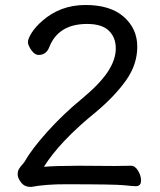

<svg xmlns="http://www.w3.org/2000/svg" viewBox="-20 -739 640 769"><path d="M104 9.8Q78.1 9.8 64.5 -8.1Q50.8 -25.9 50.8 -40Q50.8 -54.2 56.4 -63Q62 -71.8 68.1 -78.4Q74.2 -85 78.1 -90.8Q106.9 -141.6 169.4 -211.2Q231.9 -280.8 305.4 -341.3Q378.9 -401.9 411.4 -450.9Q443.8 -500 443.8 -544.9Q443.8 -588.9 416 -616Q388.2 -643.1 329.1 -643.1Q212.9 -643.1 176.8 -548.8Q164.6 -519 134.8 -519Q118.7 -519 105.2 -538.6Q91.8 -558.1 91.8 -570.8Q91.8 -583 106.4 -606.9Q121.1 -630.9 149.9 -655.8Q221.7 -718.8 321.8 -719Q421.9 -719.2 475.8 -671.6Q529.8 -624 529.8 -551.8Q529.8 -481 485.4 -418Q440.9 -355 366.2 -292Q219.2 -172.9 155.8 -70.8Q194.8 -74.7 293.9 -75.2L439.9 -74.2L504.9 -75.2Q521 -75.2 533 -55.2Q544.9 -35.2 544.9 -16.1Q544.9 6.8 523.9 6.8Q514.2 6.8 476.6 2.9Q439 -1 245.1 -1Q165 -1.5 104 9.8Z"/></svg>

Font: LXGW WenKai Screen R
Style: Regular
Weight: 400
Designer: Fontworks Inc.
Version: Version 1.235;May 31, 2022